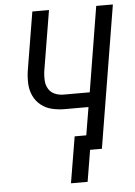

<svg xmlns="http://www.w3.org/2000/svg" viewBox="-60 -780 695 988"><g transform="rotate(-5 288.0 -286.0)"><path d="M352 163 379 0H440L561 -735H475L403 -295H268Q244 -295 223 -304Q202 -313 190.5 -332Q179 -351 177.5 -374Q176 -397 179 -421L231 -735H145L95 -433Q90 -400 91.5 -366.5Q93 -333 106.5 -304Q120 -275 145 -255Q170 -235 202 -227.5Q234 -220 268 -220H390L366 -76H306L266 163Z"/></g></svg>

Font: Iosevka Sparkle
Style: Italic
Weight: 400
Italic angle: -9°
Designer: Belleve Invis
Foundry: Belleve Invis
Version: Version 4.5.0; ttfautohint (v1.8.3)